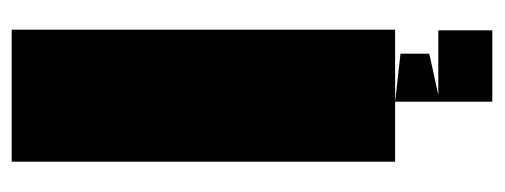

<svg xmlns="http://www.w3.org/2000/svg" viewBox="-280 -398 841 320"><g transform="rotate(-90 140.0 -238.5)"><path d="M30 0V-639H250V0H30ZM210 9V57L141 72H249V162H130V0Z"/></g></svg>

Font: Banana Brick
Style: Regular
Weight: 400
Designer: artmaker
Foundry: artmaker
Version: Version 4.000 2011 initial release